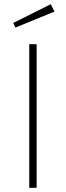

<svg xmlns="http://www.w3.org/2000/svg" viewBox="-20 -892 313 912"><path d="M154 0H119V-682H154ZM239 -837 53 -761 43 -783 221 -872Z"/></svg>

Font: FiraSans
Style: Regular
Weight: 200
Designer: Carrois Corporate & Edenspiekermann AG
Foundry: Carrois Corporate GbR & Edenspiekermann AG
Version: Version 3.106;PS 003.106;hotconv 1.0.70;makeotf.lib2.5.58329